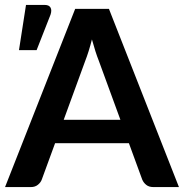

<svg xmlns="http://www.w3.org/2000/svg" viewBox="-26 -759 746 779"><path d="M462.5 -273 374.5 -513.5Q368 -529.5 361 -551.5Q354 -573.5 347 -599Q340.5 -573.5 333.5 -551.2Q326.5 -529 320 -512.5L232.5 -273ZM700 0H596Q578.5 0 567.5 -8.8Q556.5 -17.5 551 -30.5L497 -178H197.5L143.5 -30.5Q139.5 -19 128 -9.5Q116.5 0 99.5 0H-5.5L279 -723H416ZM51 -555.5 79.5 -739H155.5Q173 -739 179 -728.2Q185 -717.5 179 -699.5L122.5 -555.5Z"/></svg>

Font: Lato 2
Style: Bold
Weight: 700
Designer: Lukasz Dziedzic with Adam Twardoch and Botio Nikoltchev
Foundry: tyPoland Lukasz Dziedzic
Version: Version 2.015; 2015-08-06; http://www.latofonts.com/